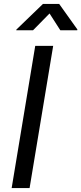

<svg xmlns="http://www.w3.org/2000/svg" viewBox="-20 -962 416 982"><path d="M252 -727.5 131.3 0H39.6L160.2 -727.5ZM148.9 -807.1H63L64 -811L199.7 -941.9H282.7L376 -811L375 -807.1H288.6L233.4 -893.1Z"/></svg>

Font: Inter 18pt
Style: Italic
Weight: 400
Italic angle: -9.3988°
Designer: Rasmus Andersson
Foundry: rsms
Version: Version 4.001;git-66647c0bb